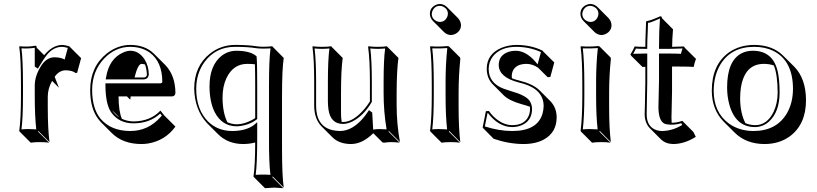

<svg xmlns="http://www.w3.org/2000/svg" viewBox="-20 -668 4167 979"><path d="M245.6 -255.4Q223.6 -216.3 223.6 -175.3V-123.5Q223.6 -11.2 232.4 56.6L175.8 0L173.8 2.9L230.5 59.6Q211.9 56.6 183.6 56.6Q154.8 56.6 136.7 59.6L80.1 2.9L78.1 0Q86.9 -63 86.9 -180.2V-234.9Q86.9 -373 78.1 -429.2L80.1 -432.1Q124 -427.7 161.1 -435.1Q164.1 -434.6 165 -433.6Q167 -430.2 167 -424.8L205.1 -386.7Q247.1 -437.5 296.9 -439Q311 -438.5 333 -432.1L336.9 -428.2L393.6 -371.6L373.5 -297.4L365.7 -295.4Q349.6 -309.1 313.5 -309.6Q281.2 -308.6 258.8 -276.4L280.3 -220.7ZM157.2 -328.6V-424.3Q125.5 -419.4 89.4 -421.4Q97.2 -362.3 97.2 -234.9V-180.2Q97.2 -67.4 89.4 -8.3Q108.9 -10.3 127 -9.8Q146 -9.8 165 -8.3Q157.2 -74.2 157.2 -180.2V-231.9Q157.2 -280.8 189.9 -332.5Q191.4 -335 192.4 -336.4Q218.8 -375 256.8 -376Q291.5 -375.5 309.6 -364.3L325.7 -423.8Q307.6 -428.7 296.9 -429.2Q251.5 -429.2 217.8 -386.7Q201.2 -365.2 178.7 -327.1L173.3 -317.9Z M797.9 -104 817.9 -79.1 874.5 -22.5Q821.8 49.8 733.4 64Q716.3 66.4 700.2 66.4Q606.4 65.9 550.8 11.2L494.1 -45.4Q488.8 -51.3 484.9 -56.2Q439.9 -110.8 439.9 -209Q439.9 -328.1 524.9 -395.5Q580.6 -439 644.5 -439Q720.2 -438.5 765.1 -394L821.8 -337.4Q874 -284.2 874.5 -193.4Q872.6 -177.2 856.4 -176.3H646.5Q644.5 -165 644 -159.7L627.4 -176.3H584.5Q585 -99.6 601.6 -62Q629.9 -49.3 660.6 -48.8Q747.1 -49.8 797.9 -104ZM719.2 -339.4Q709.5 -342.3 701.2 -342.3Q682.6 -340.3 666 -272.9H714.8Q728 -274.9 729 -287.1Q728 -315.9 719.2 -339.4ZM588.9 -68.8 551.8 -106Q559.6 -94.2 568.4 -85.4Q578.1 -75.7 588.9 -68.8ZM796.9 -88.9Q743.2 -39.1 660.6 -39.1Q587.4 -39.1 547.9 -93.8Q544.9 -97.7 543.5 -100.6Q518.1 -142.6 517.6 -232.9V-243.2H799.8Q807.1 -245.1 807.6 -250Q807.6 -352.1 744.1 -399.4Q703.6 -428.7 644.5 -429.2Q567.4 -429.2 509.8 -368.2Q450.2 -304.2 449.7 -209Q450.2 -113.8 492.7 -62.5Q545.4 -0.5 643.6 0Q734.4 0 796.4 -68.8Q801.3 -74.2 805.2 -78.6ZM519 -263.2 521 -274.4Q536.6 -369.6 609.4 -400.9Q628.9 -409.2 644.5 -409.2Q688 -409.2 716.8 -365.7Q738.3 -332 738.8 -287.1Q735.4 -265.6 714.8 -263.2Z M1287.6 -432.1Q1318.8 -427.2 1368.2 -432.1L1370.6 -429.2L1426.8 -372.6Q1418 -315.9 1418 -178.2V88.4Q1418 228 1426.8 288.6L1370.6 231.9L1368.2 234.9L1424.8 291.5Q1422.9 291.5 1377.9 288.6Q1377.9 288.6 1331.1 291.5L1274.4 234.9L1272.5 231.9Q1281.2 176.8 1281.2 58.6Q1250.5 66.4 1219.7 66.4Q1141.6 65.9 1091.8 16.1L1035.2 -40.5Q972.7 -108.4 970.2 -215.8Q970.2 -330.1 1049.8 -394Q1105.5 -438.5 1178.2 -439Q1244.6 -439 1287.6 -432.1ZM1139.6 -44.4Q1162.6 -34.7 1187.5 -34.2Q1223.1 -34.2 1265.1 -56.2Q1274.9 -61.5 1281.2 -65.9V-233.9Q1281.2 -295.4 1279.8 -340.3Q1262.7 -342.3 1240.7 -342.3Q1169.4 -342.3 1134.8 -270Q1114.7 -227.1 1114.7 -170.4Q1115.2 -92.8 1139.6 -44.4ZM1285.6 -422.4Q1244.1 -429.2 1178.2 -429.2Q1081.5 -429.2 1024.4 -354Q981 -295.9 980.5 -215.8Q980.5 -109.4 1041 -48.3Q1089.8 -0.5 1163.6 0Q1228.5 0 1270 -26.9Q1273.4 -29.3 1274.9 -30.8L1291.5 -44.9V32.2Q1291.5 167.5 1283.7 223.6Q1300.3 222.2 1321.3 222.2Q1343.3 222.2 1358.9 223.6Q1351.1 163.1 1351.6 32.2V-234.9Q1351.6 -362.3 1359.4 -421.4Q1311.5 -418.5 1285.6 -422.4ZM1284.7 -383.8 1288.1 -380.9 1288.6 -377Q1291.5 -348.1 1291.5 -233.9V-61L1287.6 -58.1Q1251.5 -30.3 1196.3 -24.4Q1191.4 -23.9 1187.5 -23.9Q1112.3 -23.9 1074.7 -96.2Q1048.8 -147.9 1048.3 -227.1Q1048.3 -335 1110.4 -383.8Q1143.1 -408.7 1184.6 -409.2Q1254.4 -408.7 1284.7 -383.8Z M1722.2 -46.4Q1726.1 -46.4 1729 -45.9Q1781.7 -45.9 1838.9 -113.3Q1854.5 -132.3 1866.2 -150.9V-249Q1866.2 -363.3 1856.9 -429.2L1858.9 -432.1Q1877 -429.2 1906.2 -429.2Q1935.1 -429.2 1953.1 -432.1L1955.1 -429.2L2011.7 -372.6Q2002.9 -312 2002.4 -192.4V-135.3Q2002.4 -34.7 2019.5 56.6L1962.9 0L1960.9 2.9L2017.6 59.6Q1997.6 56.6 1973.1 56.6Q1960.4 56.6 1938.5 59.6Q1932.1 59.1 1930.2 58.1L1883.3 11.2Q1827.6 66.4 1769.5 66.4Q1709.5 65.9 1675.8 32.7L1619.1 -23.9Q1582.5 -61.5 1582 -128.9V-249Q1582 -365.2 1573.2 -429.2L1575.2 -432.1Q1593.3 -429.2 1622.1 -429.2Q1650.9 -429.2 1668.9 -432.1L1670.9 -429.2L1727.5 -372.6Q1718.8 -311.5 1718.8 -192.4V-93.3Q1718.8 -65.9 1722.2 -46.4ZM1868.2 -87.9V-88.9L1864.3 -91.8ZM1855.5 -97.7 1861.3 -106.4 1877.9 -94.2 1882.8 -7.3Q1904.3 -10.3 1916.5 -9.8Q1934.1 -9.8 1951.2 -8.3Q1936 -99.1 1936 -191.9V-249Q1936 -364.3 1943.8 -420.9Q1924.3 -418.9 1906.2 -418.9Q1887.2 -418.9 1868.2 -420.9Q1876 -357.4 1876 -249V-148.4L1874.5 -146Q1834.5 -78.6 1778.3 -49.3Q1752 -36.1 1729 -36.1Q1665.5 -36.1 1654.8 -109.9Q1652.3 -128.4 1651.9 -149.9V-249Q1651.9 -363.8 1659.7 -420.9Q1640.1 -418.9 1622.1 -418.9Q1603 -418.9 1584 -420.9Q1591.8 -358.9 1591.8 -249V-128.9Q1591.8 -25.9 1672.9 -4.9Q1691.9 -0.5 1712.9 0Q1779.8 0 1839.8 -75.7Q1848.6 -86.9 1855.5 -97.7Z M2171.9 -597.2Q2171.9 -627.4 2200.2 -642.1Q2211.4 -647.5 2222.7 -647.9Q2243.2 -647 2258.3 -632.8L2314.9 -576.2Q2329.6 -560.1 2330.6 -540.5Q2330.6 -510.3 2301.8 -495.1Q2290.5 -489.7 2279.3 -489.3Q2258.8 -490.2 2243.7 -504.9L2187 -561.5Q2172.4 -577.6 2171.9 -597.2ZM2181.6 -234.9Q2181.6 -367.7 2172.9 -429.2L2174.8 -432.1Q2217.8 -428.7 2261.7 -433.1Q2267.6 -432.6 2269 -431.6L2325.7 -375Q2327.1 -372.1 2327.1 -366.2Q2318.4 -280.8 2318.4 -194.3V-123.5Q2318.4 -13.7 2327.1 56.6L2271 0L2268.6 2.9L2325.2 59.6Q2307.1 56.6 2278.3 56.6Q2249.5 56.6 2231.4 59.6L2174.8 2.9L2172.9 0Q2181.6 -68.4 2181.6 -180.2ZM2191.9 -234.9V-180.2Q2191.9 -72.8 2184.1 -8.3Q2203.6 -10.3 2221.7 -9.8Q2240.7 -9.8 2259.8 -8.3Q2252 -76.2 2252 -180.2V-251Q2252 -339.4 2260.7 -422.9Q2225.1 -419.9 2184.1 -421.4Q2191.9 -356.4 2191.9 -234.9ZM2181.6 -597.2Q2181.6 -571.8 2206.5 -560.1Q2214.8 -556.2 2222.7 -556.2Q2248 -556.2 2259.8 -580.6Q2263.7 -589.4 2263.7 -597.2Q2263.7 -622.6 2239.3 -634.3Q2230.5 -638.2 2222.7 -638.2Q2197.3 -638.2 2185.5 -613.3Q2181.6 -605 2181.6 -597.2Z M2457.5 -101.1 2472.7 -102.1Q2483.9 -86.9 2495.6 -74.7Q2541 -30.8 2590.8 -29.8Q2655.3 -29.8 2675.8 -77.6Q2682.6 -94.2 2682.6 -112.8Q2682.6 -118.7 2682.1 -123.5Q2665.5 -129.9 2638.2 -137.2Q2575.2 -155.3 2548.3 -182.1L2491.7 -238.8Q2462.4 -269.5 2461.9 -316.9Q2461.9 -393.1 2538.6 -424.8Q2573.2 -438.5 2612.8 -439Q2689.5 -438.5 2747.6 -409.2L2749.5 -405.8L2806.2 -349.6L2786.1 -275.4L2772.5 -274.4L2723.6 -322.8Q2695.3 -341.8 2665.5 -342.3Q2607.9 -342.3 2592.8 -301.3Q2589.4 -290.5 2589.4 -279.3Q2589.4 -273.4 2590.3 -269Q2606 -262.7 2625.5 -257.8Q2697.3 -240.2 2730 -208.5L2786.6 -151.9Q2817.9 -119.1 2818.4 -70.3Q2818.4 6.8 2753.9 43Q2711.4 66.4 2648.4 66.4Q2573.7 65.9 2497.1 39.6L2440.9 -17.1ZM2465.8 -91.3 2452.1 -23.4Q2524.4 0 2591.8 0Q2721.2 0 2746.6 -89.8Q2751.5 -107.9 2752 -127Q2752 -208.5 2652.3 -240.2Q2638.7 -244.6 2623.5 -248Q2524.4 -273.9 2522.9 -335.9Q2522.9 -387.7 2575.2 -404.3Q2591.3 -409.2 2608.9 -409.2Q2661.1 -409.2 2709.5 -354Q2713.9 -349.1 2721.2 -339.8L2738.3 -402.3Q2681.2 -428.7 2612.8 -429.2Q2532.2 -429.2 2493.2 -380.4Q2472.2 -353 2471.7 -316.9Q2471.7 -245.6 2546.4 -216.3Q2563 -210 2584.5 -203.6Q2660.2 -182.6 2680.2 -154.3Q2692.4 -136.2 2692.9 -112.8Q2692.9 -49.8 2635.7 -27.8Q2614.7 -20 2590.8 -20Q2522 -21 2467.8 -91.8Z M2939.5 -597.2Q2939.5 -627.4 2967.8 -642.1Q2979 -647.5 2990.2 -647.9Q3010.7 -647 3025.9 -632.8L3082.5 -576.2Q3097.2 -560.1 3098.1 -540.5Q3098.1 -510.3 3069.3 -495.1Q3058.1 -489.7 3046.9 -489.3Q3026.4 -490.2 3011.2 -504.9L2954.6 -561.5Q2939.9 -577.6 2939.5 -597.2ZM2949.2 -234.9Q2949.2 -367.7 2940.4 -429.2L2942.4 -432.1Q2985.4 -428.7 3029.3 -433.1Q3035.2 -432.6 3036.6 -431.6L3093.3 -375Q3094.7 -372.1 3094.7 -366.2Q3085.9 -280.8 3085.9 -194.3V-123.5Q3085.9 -13.7 3094.7 56.6L3038.6 0L3036.1 2.9L3092.8 59.6Q3074.7 56.6 3045.9 56.6Q3017.1 56.6 2999 59.6L2942.4 2.9L2940.4 0Q2949.2 -68.4 2949.2 -180.2ZM2959.5 -234.9V-180.2Q2959.5 -72.8 2951.7 -8.3Q2971.2 -10.3 2989.3 -9.8Q3008.3 -9.8 3027.3 -8.3Q3019.5 -76.2 3019.5 -180.2V-251Q3019.5 -339.4 3028.3 -422.9Q2992.7 -419.9 2951.7 -421.4Q2959.5 -356.4 2959.5 -234.9ZM2949.2 -597.2Q2949.2 -571.8 2974.1 -560.1Q2982.4 -556.2 2990.2 -556.2Q3015.6 -556.2 3027.3 -580.6Q3031.2 -589.4 3031.2 -597.2Q3031.2 -622.6 3006.8 -634.3Q2998 -638.2 2990.2 -638.2Q2964.8 -638.2 2953.1 -613.3Q2949.2 -605 2949.2 -597.2Z M3270.5 -429.2Q3270.5 -460.9 3272.5 -506.3Q3273.9 -540 3274.4 -557.1L3276.4 -560.1Q3296.9 -563 3336.4 -580.6Q3342.3 -583 3346.2 -585Q3351.1 -584.5 3353 -583Q3355 -579.6 3355.5 -575.2L3411.6 -518.6Q3407.2 -463.9 3407.2 -429.2Q3424.8 -429.7 3467.3 -431.2L3472.2 -423.8L3528.8 -367.7Q3521 -347.7 3517.1 -326.7Q3496.1 -328.6 3444.8 -328.6H3406.7V-202.6Q3406.7 -167.5 3404.8 -113.8Q3403.8 -81.5 3403.8 -69.3Q3403.8 -53.2 3404.8 -42Q3430.7 -42 3459 -51.8L3515.6 4.9L3527.8 29.8Q3469.7 66.4 3411.6 66.4Q3374 65.4 3350.1 42.5L3293.5 -14.2Q3267.6 -41 3267.1 -85.9Q3267.1 -98.1 3268.6 -141.1Q3270.5 -213.4 3270.5 -248V-327.1Q3262.2 -326.7 3255.9 -326.7L3199.2 -382.8L3194.3 -390.1Q3208.5 -412.6 3216.3 -431.2Q3231.4 -429.2 3270.5 -429.2ZM3280.3 -429.2V-418.9H3270Q3237.8 -418.9 3222.7 -420.4Q3216.3 -406.7 3208.5 -393.6Q3233.4 -394.5 3270 -395H3280.3V-248Q3280.3 -212.4 3278.3 -140.6Q3277.3 -98.6 3277.3 -85.9Q3277.3 -19.5 3330.6 -3.4Q3342.8 0 3355.5 0Q3408.7 -0.5 3458.5 -30.8L3454.1 -39.6Q3416 -28.3 3378.9 -34.2Q3339.8 -40.5 3337.4 -114.3Q3337.4 -120.6 3337.4 -126Q3337.4 -138.7 3338.4 -170.9Q3340.3 -224.6 3340.3 -258.8V-395H3388.2Q3426.8 -395 3452.1 -393.6Q3455.6 -408.2 3460.4 -420.9Q3418 -419.4 3397.5 -418.9H3340.3V-429.2Q3340.3 -511.7 3345.2 -573.7Q3302.7 -555.2 3295.9 -553.7Q3289.6 -552.2 3284.2 -551.3Q3284.2 -536.1 3282.7 -506.3Q3280.3 -460.4 3280.3 -429.2Z M3609.4 -205.1Q3609.4 -338.9 3697.8 -401.4Q3751.5 -438.5 3825.2 -439Q3918.9 -438.5 3973.1 -384.3L4029.8 -328.1Q4089.4 -267.1 4089.8 -157.2Q4089.8 -33.2 4006.3 27.8Q3952.6 66.4 3877.9 66.4Q3784.2 65.9 3726.1 8.3L3669.4 -48.3Q3609.9 -109.4 3609.4 -205.1ZM3875 -342.3Q3777.3 -342.3 3757.8 -221.2Q3753.9 -194.8 3753.9 -165.5Q3754.4 -91.3 3780.8 -40Q3803.7 -30.3 3830.1 -29.8Q3891.1 -29.8 3924.3 -97.2Q3944.8 -140.6 3945.3 -195.8Q3944.8 -288.6 3925.8 -334Q3903.3 -342.3 3875 -342.3ZM3818.4 -409.2Q3921.9 -409.2 3945.8 -302.2Q3955.1 -260.3 3955.1 -195.8Q3955.1 -98.1 3901.4 -48.3Q3870.1 -20.5 3830.1 -20Q3729.5 -20 3698.2 -137.2Q3687.5 -177.7 3687.5 -222.2Q3687.5 -358.4 3761.7 -396.5Q3787.1 -409.2 3818.4 -409.2ZM3619.1 -205.1Q3619.1 -96.2 3695.3 -39.1Q3748 -0.5 3821.3 0Q3939.5 0 3992.7 -90.8Q4022.9 -143.6 4023.4 -213.9Q4023.4 -358.9 3922.9 -408.7Q3880.4 -429.2 3825.2 -429.2Q3707 -429.2 3652.3 -337.4Q3619.6 -281.7 3619.1 -205.1Z"/></svg>

Font: Linux Biolinum Shadow O
Style: Regular
Weight: 400
Designer: Philipp H. Poll
Foundry: Philipp H. Poll
Version: Version 1.0.4